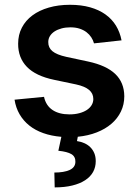

<svg xmlns="http://www.w3.org/2000/svg" viewBox="-20 -573 589 817"><path d="M380 -388.5Q376.4 -402 368.4 -414.2Q360.4 -426.5 348.2 -435.9Q335.9 -445.3 318.9 -451Q301.8 -456.7 279.5 -456.7Q259.2 -456.7 242 -452.1Q224.8 -447.4 212.2 -439.3Q199.6 -431.1 192.5 -419.6Q185.4 -408 185.4 -394.2Q185 -370.4 202.9 -355.3Q220.9 -340.2 262.4 -331L355.5 -311.1Q432.9 -294.4 470.7 -258Q508.5 -221.6 508.9 -163.4Q508.9 -128.2 494.5 -98.4Q480.1 -68.5 454 -46.2Q427.9 -23.8 391.5 -9.6Q355.1 4.6 311.1 8.9L307.5 27.3Q324.2 29.8 338.8 36.2Q353.3 42.6 364.2 53.3Q375 63.9 381.2 78.7Q387.4 93.4 387.4 112.9Q387.4 138.1 376.1 158.7Q364.7 179.3 342.3 193.9Q320 208.5 287.5 216.4Q255 224.4 212.7 224.4L211.3 161.2Q252.1 161.2 276.1 150.4Q300.1 139.6 300.8 116.1Q301.5 93.4 283.9 82.9Q266.3 72.4 228.3 68.5L241.1 9.2Q198.5 5.7 164.1 -6.6Q129.6 -18.8 104.4 -39.1Q79.2 -59.3 63.2 -87Q47.2 -114.7 41.9 -148.8L167.3 -160.9Q175.4 -123.9 203.3 -105.1Q231.2 -86.3 275.6 -86.3Q298.7 -86.3 317.3 -91.3Q335.9 -96.2 349.3 -104.9Q362.6 -113.6 369.9 -125.7Q377.1 -137.8 377.1 -151.6Q377.1 -175.1 359.2 -190.3Q341.3 -205.6 303.6 -213.8L210.6 -233.3Q132.1 -249.6 94.5 -288.5Q56.8 -327.4 57.2 -387.1Q57.2 -425.1 73.2 -455.6Q89.1 -486.2 118.1 -507.6Q147 -529.1 187.7 -540.8Q228.3 -552.6 277.7 -552.6Q325.6 -552.6 363.5 -541.9Q401.3 -531.2 428.8 -511.5Q456.3 -491.8 473.4 -464Q490.4 -436.1 497.2 -401.3Z"/></svg>

Font: Interop SemBd
Style: Regular
Weight: 600
Designer: Rasmus Andersson, Google, Jang Haemin
Foundry: jhaemin
Version: Version 1.008